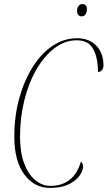

<svg xmlns="http://www.w3.org/2000/svg" viewBox="-20 -909 526 939"><path d="M224 10Q147 10 98.5 -56.5Q50 -123 50 -240Q50 -341 74 -428Q98 -515 140 -581.5Q182 -648 237.5 -685Q293 -722 357 -722Q416 -722 451 -685.5Q486 -649 486 -590Q486 -575 478.5 -566Q471 -557 459 -557Q459 -628 435.5 -670Q412 -712 355 -712Q298 -712 248 -674.5Q198 -637 159.5 -571.5Q121 -506 99.5 -420.5Q78 -335 78 -240Q78 -164 98 -110.5Q118 -57 152 -28.5Q186 0 226 0Q341 0 376 -119Q380 -116 383 -109.5Q386 -103 386 -93Q386 -75 369.5 -50.5Q353 -26 317 -8Q281 10 224 10ZM379 -829Q370 -829 363.5 -835.5Q357 -842 357 -856Q357 -870 364 -879.5Q371 -889 384 -889Q405 -889 405 -863Q405 -848 398 -838.5Q391 -829 379 -829Z"/></svg>

Font: Noto Serif Display ExtraCondensed Thin
Style: Italic
Weight: 100
Width: 2
Italic angle: -12°
Designer: Monotype Design Team
Foundry: Monotype Imaging Inc.
Version: Version 2.009